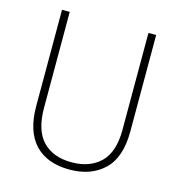

<svg xmlns="http://www.w3.org/2000/svg" viewBox="-107 -901 849 912"><g transform="rotate(15 317.0 -445.0)"><path d="M549 -333Q549 -204 485 -143.5Q421 -83 316 -83Q205 -83 145.5 -146.5Q86 -210 86 -334V-807H124V-336Q124 -225 174.5 -172Q225 -119 317 -119Q406 -119 458.5 -170Q511 -221 511 -330V-807H549Z"/></g></svg>

Font: Noto Sans Telugu UI SemiCondensed ExtraLight
Style: Regular
Weight: 200
Width: 4
Designer: Jelle Bosma - Monotype Design Team
Foundry: Monotype Imaging Inc.
Version: Version 2.005; ttfautohint (v1.8.4.7-5d5b)